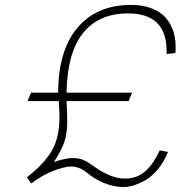

<svg xmlns="http://www.w3.org/2000/svg" viewBox="-20 -755 794 785"><path d="M632.8 -140.1Q605.5 -81.1 572 -53Q538.6 -24.9 490.2 -24.9Q432.6 -24.9 360.8 -77.1Q338.4 -93.3 320.3 -101.1Q302.2 -108.9 276.9 -108.9Q249 -108.9 200.2 -92.8Q231 -139.2 242.9 -174.1Q254.9 -209 254.9 -258.8Q254.9 -289.1 252 -341.8H505.9L520 -376H252Q254.9 -539.1 319.3 -619.6Q383.8 -700.2 502.9 -700.2Q661.1 -700.2 661.1 -546.9V-534.2L696.8 -538.1Q698.2 -548.3 698.2 -561Q698.2 -585 693.8 -607.4Q689.5 -629.9 677 -653.8Q664.6 -677.7 644.8 -695.1Q625 -712.4 592 -723.6Q559.1 -734.9 516.1 -734.9Q375 -734.9 296.4 -641.1Q217.8 -547.4 217.8 -376H106.9L92.8 -341.8H220.2Q223.1 -302.7 223.1 -275.9Q223.1 -192.4 191.9 -138.7Q160.6 -85 89.8 -29.8L107.9 -4.9Q153.3 -39.6 199.2 -56.9Q245.1 -74.2 269 -74.2Q305.2 -74.2 334 -49.8Q367.7 -22 407.2 -6.1Q446.8 9.8 483.9 9.8Q502.4 9.8 523.9 3.7Q545.4 -2.4 572 -16.8Q598.6 -31.2 624.3 -61.5Q649.9 -91.8 667 -133.8Z"/></svg>

Font: Comic Neue Angular Light Italic
Style: Regular
Weight: 300
Italic angle: -12°
Designer: Craig Rozynski
Foundry: Craig Rozynski
Version: Version 2.003